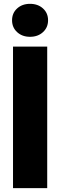

<svg xmlns="http://www.w3.org/2000/svg" viewBox="-20 -967 310 987"><path d="M222.7 -727.5V0H46.9V-727.5ZM134.3 -777.8Q94.2 -777.8 68.1 -801.8Q42 -825.7 42 -862.8Q42 -899.9 68.1 -923.6Q94.2 -947.3 134.3 -947.3Q174.8 -947.3 200.9 -923.6Q227.1 -899.9 227.1 -862.8Q227.1 -825.7 200.9 -801.8Q174.8 -777.8 134.3 -777.8Z"/></svg>

Font: Inter Display ExtraBold
Style: Regular
Weight: 800
Designer: Rasmus Andersson
Foundry: rsms
Version: Version 4.000;git-a52131595